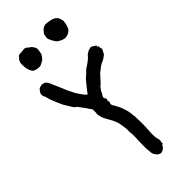

<svg xmlns="http://www.w3.org/2000/svg" viewBox="-318 -1023 1147 1147"><g transform="rotate(-45 255.0 -450.0)"><path d="M295 66Q292 67 289 66.5Q286 66 284 66Q273 63 265 54Q258 46 252 35Q251 31 249.5 27Q248 23 248 19V12Q246 1 245.5 -10Q245 -21 245 -32Q245 -46 245.5 -60Q246 -74 246 -88Q246 -95 247 -99Q248 -118 247 -139Q246 -144 245.5 -150Q245 -156 245 -162Q246 -173 245 -184Q244 -195 242 -206L239 -223Q239 -225 238.5 -227.5Q238 -230 238 -231Q230 -261 216 -285Q211 -294 205.5 -303.5Q200 -313 195 -323Q190 -333 187.5 -343.5Q185 -354 183 -364Q183 -366 183.5 -369Q184 -372 184 -375Q184 -381 184.5 -387.5Q185 -394 185 -401Q185 -408 181 -412L175 -420Q171 -425 168 -430.5Q165 -436 161 -441L150 -456Q146 -462 141 -468Q136 -474 131 -481Q129 -483 127 -485.5Q125 -488 122 -489Q118 -490 116 -494Q113 -497 109 -503Q103 -513 96.5 -523.5Q90 -534 84 -544L81 -548Q72 -567 63.5 -586.5Q55 -606 48 -625Q44 -634 42 -645Q41 -651 39 -657Q37 -663 34 -668Q31 -673 30.5 -678Q30 -683 30 -688Q30 -691 31.5 -694Q33 -697 34 -700Q37 -705 40.5 -709.5Q44 -714 48 -718Q53 -723 59 -723Q62 -723 63 -724Q71 -728 79.5 -726Q88 -724 95 -721Q98 -720 100 -717.5Q102 -715 104 -713L115 -695Q117 -693 117 -690Q118 -687 119 -684.5Q120 -682 121 -679Q128 -664 134.5 -649.5Q141 -635 147 -620Q152 -607 157.5 -594.5Q163 -582 170 -570Q175 -558 182 -547Q189 -536 196 -525Q200 -521 203 -516Q206 -511 210 -506L215 -500Q223 -492 225 -492Q227 -492 234 -501Q238 -506 241.5 -511.5Q245 -517 249 -521Q257 -531 264.5 -540Q272 -549 279 -558Q290 -571 307 -584Q314 -590 320 -597Q327 -606 336 -610Q343 -614 349 -618.5Q355 -623 361 -627Q367 -633 374 -637Q378 -640 381.5 -643.5Q385 -647 388 -651Q390 -654 392.5 -656.5Q395 -659 398 -661L412 -670Q414 -671 415 -671.5Q416 -672 417 -673Q419 -673 420 -673.5Q421 -674 422 -674Q427 -676 431.5 -677Q436 -678 441 -678Q447 -675 453 -672Q459 -669 463 -664Q465 -663 466.5 -663Q468 -663 469 -662Q470 -661 470 -660.5Q470 -660 470 -660Q470 -659 469 -656.5Q468 -654 468 -653Q468 -652 470 -652Q472 -652 473 -651Q474 -650 475 -650Q476 -650 476 -648Q475 -640 478 -631Q480 -628 480 -625Q480 -622 479 -619L466 -595Q465 -591 461 -589Q446 -576 431 -569Q413 -563 401 -553Q396 -549 391 -545.5Q386 -542 381 -537Q379 -535 375 -533L369 -528Q358 -516 347.5 -504.5Q337 -493 326 -481Q324 -477 321 -477Q316 -474 312 -469Q307 -461 301 -453.5Q295 -446 292 -436L286 -426Q285 -425 284 -423.5Q283 -422 282 -420Q278 -413 281 -405Q283 -403 284.5 -400Q286 -397 287 -394Q290 -389 286 -384Q284 -383 284 -379Q286 -375 286 -373Q288 -367 285 -362Q283 -358 283 -357Q282 -351 284 -346Q286 -342 288.5 -336.5Q291 -331 295 -326Q300 -316 305 -307Q310 -298 314 -288L326 -249Q328 -240 329 -230.5Q330 -221 331 -212Q332 -206 333 -200.5Q334 -195 333 -189Q335 -167 334.5 -145.5Q334 -124 334 -102Q334 -100 333 -98Q332 -87 332 -75Q332 -63 331 -52Q331 -45 331.5 -38Q332 -31 332 -23Q332 -20 333 -19Q335 -14 336 -8.5Q337 -3 338 2Q339 6 339 9.5Q339 13 337 17Q334 24 337 32Q337 33 334 35Q332 35 330 36Q329 36 327 38Q327 40 326 41Q325 46 318 53Q314 58 307.5 61Q301 64 295 66ZM372 -824Q364 -824 356 -827Q347 -829 339.5 -833.5Q332 -838 324 -843Q321 -845 318.5 -848Q316 -851 314 -854Q302 -870 294 -892Q293 -895 293 -898Q293 -901 292 -905Q294 -910 294.5 -916Q295 -922 296 -927Q296 -928 298 -932Q306 -943 317 -954L323 -958Q326 -960 329 -961.5Q332 -963 336 -964Q345 -967 357 -965Q363 -964 369 -963.5Q375 -963 382 -961Q393 -959 401 -955Q417 -949 426 -934Q428 -927 431 -922Q433 -915 434.5 -909Q436 -903 434 -896Q432 -886 432 -881Q431 -874 428 -867.5Q425 -861 423 -854Q420 -845 412 -840Q404 -832 393.5 -828.5Q383 -825 372 -824ZM138 -811H134Q119 -811 110 -815L103 -818Q98 -819 92 -825Q87 -833 83.5 -841Q80 -849 78 -858Q75 -873 75 -890V-901Q75 -909 78 -916Q81 -923 85 -929Q87 -931 89.5 -933Q92 -935 93 -938Q98 -944 103 -947Q114 -950 125 -950Q127 -950 130.5 -950Q134 -950 137 -951Q140 -951 143 -951.5Q146 -952 150 -952Q161 -952 169 -944Q171 -942 174 -939.5Q177 -937 180 -935Q191 -930 198 -917Q209 -903 206.5 -886Q204 -869 203 -866Q203 -863 202 -860Q201 -857 199 -854Q196 -849 193 -844Q190 -839 185 -834Q184 -832 182 -830.5Q180 -829 178 -827Q172 -824 167 -821Q162 -818 156 -815Q152 -813 147.5 -811.5Q143 -810 138 -811Z"/></g></svg>

Font: Lacquer
Style: Regular
Weight: 400
Designer: Eli Block, Niki Polyocan
Version: Version 1.100